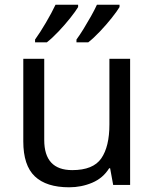

<svg xmlns="http://www.w3.org/2000/svg" viewBox="-20 -786 658 816"><path d="M533 -536V0H461L448 -71H444Q418 -29 372 -9.5Q326 10 274 10Q177 10 128 -36.5Q79 -83 79 -185V-536H168V-191Q168 -63 287 -63Q376 -63 410.5 -113Q445 -163 445 -257V-536ZM488 -756Q478 -739 455 -710Q432 -681 405 -652.5Q378 -624 355 -606H305V-618Q319 -637 335 -663Q351 -689 366.5 -716.5Q382 -744 392 -766H488ZM312 -756Q302 -739 279 -710Q256 -681 229 -652.5Q202 -624 179 -606H129V-618Q150 -647 175 -689.5Q200 -732 216 -766H312Z"/></svg>

Font: Noto Sans Chakma
Style: Regular
Weight: 400
Designer: Zachary Quinn Scheuren - Monotype Design Team
Foundry: Monotype Imaging Inc.
Version: Version 2.003; ttfautohint (v1.8.4.7-5d5b)